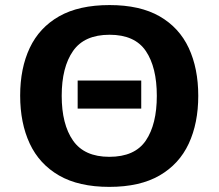

<svg xmlns="http://www.w3.org/2000/svg" viewBox="-20 -728 863 758"><path d="M762.7 -349.6Q762.7 -241.7 725.1 -160.9Q687.5 -80.1 609.9 -35.2Q532.2 9.8 411.6 9.8Q291 9.8 213.1 -35.2Q135.3 -80.1 97.4 -161.1Q59.6 -242.2 59.6 -350.6Q59.6 -458.5 97.4 -538.8Q135.3 -619.1 213.4 -663.6Q291.5 -708 412.6 -708Q532.7 -708 610.1 -663.6Q687.5 -619.1 725.1 -538.6Q762.7 -458 762.7 -349.6ZM223.6 -349.6Q223.6 -237.3 268.3 -173.1Q313 -108.9 411.6 -108.9Q512.2 -108.9 555.7 -173.1Q599.1 -237.3 599.1 -349.6Q599.1 -462.4 555.7 -526.6Q512.2 -590.8 412.6 -590.8Q313 -590.8 268.3 -526.6Q223.6 -462.4 223.6 -349.6ZM537.6 -299.3H286.6V-410.2H537.6Z"/></svg>

Font: Lunasima
Style: Bold
Weight: 700
Designer: The DocRepair Project, Monotype Design Team
Foundry: Google
Version: Version 2.009